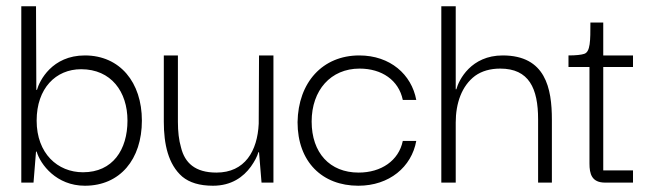

<svg xmlns="http://www.w3.org/2000/svg" viewBox="-20 -583 2089 613"><path d="M251 10C363 10 433 -74 433 -198C433 -320 363 -406 251 -406C146 -406 106 -325 98 -296H96L95 -563H48V0H87L95 -99H97C109 -58 160 10 251 10ZM245 -33C164 -33 97 -93 97 -198C97 -301 158 -362 239 -362C335 -362 387 -290 387 -198C387 -105 340 -33 245 -33Z M660 10C719 10 757 -18 781 -51C793 -68 801 -83 805 -97H807L815 0H853V-406H807L806 -188C802 -101 762 -32 671 -32C603 -32 570 -63 558 -112C551 -136 548 -163 548 -194V-406H503V-194C503 -123 517 -58 562 -19C585 0 617 10 660 10Z M1124 10C1223 10 1294 -50 1309 -133H1266C1253 -70 1197 -32 1125 -32C1033 -32 975 -95 975 -195C975 -295 1036 -364 1128 -364C1199 -364 1253 -327 1266 -264H1309C1294 -345 1226 -406 1127 -406C1010 -406 932 -320 930 -193C930 -66 1009 10 1124 10Z M1435 0V-192C1435 -253 1454 -309 1497 -341C1518 -356 1545 -364 1577 -364C1669 -364 1698 -301 1698 -202V0H1742V-201C1742 -301 1722 -406 1585 -406C1484 -406 1445 -328 1437 -298H1435V-563H1389V0Z M2001 0V-39H1906V-369H2001V-406H1906V-511H1865C1865 -453 1865 -417 1845 -411C1836 -408 1819 -406 1795 -406V-369H1862V-61C1862 -28 1869 0 1912 0Z"/></svg>

Font: OSH Darker Grotesque
Style: Regular
Weight: 400
Designer: Gabriel Lam
Foundry: TypeRant
Version: Version 1.000;Glyphs 3.1.1 (3148)